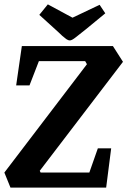

<svg xmlns="http://www.w3.org/2000/svg" viewBox="-28 -859 583 879"><path d="M20 0 -8 -69 370 -565 362 -579H150L107 -468H46L72 -648H489L535 -576L154 -77L158 -69H381L420 -180H481L458 0ZM292 -674Q284 -674 275.5 -680Q267 -686 257.5 -694.5Q248 -703 239 -712L152 -791L191 -839L304 -778L428 -837L454 -798L364 -724Q336 -702 318.5 -688Q301 -674 292 -674Z"/></svg>

Font: Faustina VF Beta
Style: Italic
Weight: 400
Italic angle: -8°
Designer: Alfonso Garcia
Foundry: Omnibus-Type
Version: Version 1.006